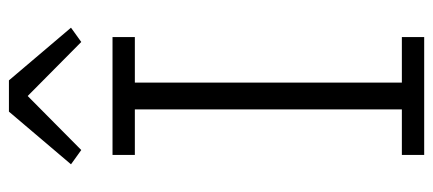

<svg xmlns="http://www.w3.org/2000/svg" viewBox="-290 -680 970 430"><g transform="rotate(-90 195.0 -465.0)"><path d="M63 0V-50H165V-648H63V-698H327V-648H225V-50H327V0ZM230 -930 348 -791 316 -768 195 -888 74 -768 42 -791 160 -930Z"/></g></svg>

Font: IBM Plex Sans Thai Light
Style: Regular
Weight: 300
Designer: Mike Abbink, Paul van der Laan, Pieter van Rosmalen, Ben Mitchell, Mark Frömberg
Foundry: Bold Monday
Version: Version 1.2